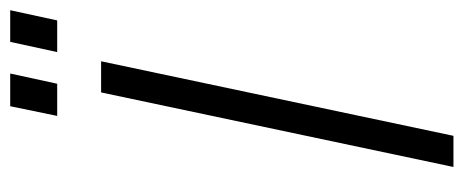

<svg xmlns="http://www.w3.org/2000/svg" viewBox="-286 -622 908 376"><g transform="rotate(-90 168.0 -434.0)"><path d="M175 -690H236L90 0H29ZM148 -868H212L192 -776H129ZM274 -868H336L316 -776H254Z"/></g></svg>

Font: Decalotype Light Italic
Style: Regular
Weight: 300
Italic angle: -12°
Designer: Alfredo Marco Pradil
Foundry: Alfredo Marco Pradil
Version: Version 1.0